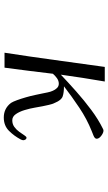

<svg xmlns="http://www.w3.org/2000/svg" viewBox="206 -788 587 1040"><g transform="rotate(90 500.0 -267.5)"><path d="M739 -100Q739 -94 735 -86Q716 -50 688 -22Q660 6 616 6Q567 6 537 -33Q530 -44 522 -66Q514 -88 506.5 -114Q499 -140 494 -164Q489 -188 486 -202Q483 -216 480 -231.5Q477 -247 471 -260Q466 -272 456.5 -282Q447 -292 433 -292Q417 -292 403 -282Q389 -272 379 -260Q371 -195 363 -129Q355 -63 346 2H265Q286 -134 304.5 -269.5Q323 -405 342 -541H421Q411 -482 401.5 -422.5Q392 -363 384 -303Q426 -343 474.5 -386Q523 -429 574.5 -467.5Q626 -506 677 -531Q682 -534 687 -534Q699 -534 715 -522Q731 -510 731 -497Q731 -487 714 -480Q697 -473 689 -470Q624 -444 563.5 -403.5Q503 -363 447 -320Q481 -320 501.5 -313Q522 -306 536 -272Q544 -256 547.5 -238.5Q551 -221 555 -204Q558 -189 562.5 -162.5Q567 -136 575.5 -107.5Q584 -79 597.5 -59.5Q611 -40 631 -40Q652 -40 667.5 -51.5Q683 -63 694 -78.5Q705 -94 712.5 -105.5Q720 -117 725 -117Q732 -117 735.5 -111Q739 -105 739 -100Z"/></g></svg>

Font: Kaisei Decol
Style: Regular
Weight: 400
Designer: Font-Kai, 金井和夫
Foundry: KAZUO KANAI
Version: Version 5.003